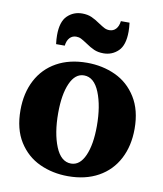

<svg xmlns="http://www.w3.org/2000/svg" viewBox="-86 -838 781 918"><g transform="rotate(10 304.5 -379.0)"><path d="M303 -540Q378 -540 441 -511Q504 -482 542.5 -420.5Q581 -359 581 -268Q581 -185 548 -122Q515 -59 453 -24.5Q391 10 306 10Q231 10 168 -19Q105 -48 66.5 -109Q28 -170 28 -262Q28 -345 61 -408Q94 -471 156 -505.5Q218 -540 303 -540ZM310 -52Q353 -52 377 -106Q401 -160 401 -250Q401 -347 374.5 -412.5Q348 -478 299 -478Q256 -478 232 -424Q208 -370 208 -279Q208 -182 234.5 -117Q261 -52 310 -52ZM472 -721Q472 -655 442.5 -626.5Q413 -598 371 -598Q345 -598 325.5 -606.5Q306 -615 283 -631Q265 -643 254 -648.5Q243 -654 230 -654Q211 -654 198.5 -640.5Q186 -627 183 -602H141Q138 -626 138 -645Q138 -711 167.5 -739.5Q197 -768 239 -768Q265 -768 284.5 -759.5Q304 -751 327 -735Q345 -723 356 -717.5Q367 -712 380 -712Q399 -712 411.5 -725.5Q424 -739 427 -764H469Q472 -740 472 -721Z"/></g></svg>

Font: Minipax
Style: Bold
Weight: 700
Designer: Raphaël Ronot, Igor Stepanchenko (Cyrillic)
Foundry: steppetype
Version: Version 1.002